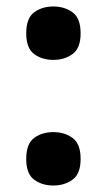

<svg xmlns="http://www.w3.org/2000/svg" viewBox="-20 -565 331 593"><path d="M145 -380Q110 -380 85.5 -398Q61 -416 61 -462Q61 -509 85.5 -527Q110 -545 145 -545Q179 -545 204 -527Q229 -509 229 -462Q229 -416 204 -398Q179 -380 145 -380ZM145 8Q110 8 85.5 -10Q61 -28 61 -74Q61 -121 85.5 -139Q110 -157 145 -157Q179 -157 204 -139Q229 -121 229 -74Q229 -28 204 -10Q179 8 145 8Z"/></svg>

Font: Noto Serif Thai SemiCondensed ExtraBold
Style: Regular
Weight: 800
Width: 4
Designer: Monotype Design Team
Foundry: Monotype Imaging Inc.
Version: Version 2.002; ttfautohint (v1.8.4.7-5d5b)